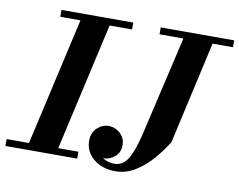

<svg xmlns="http://www.w3.org/2000/svg" viewBox="-125 -861 1245 1002"><g transform="rotate(10 498.0 -360.0)"><path d="M-42.5 -36.5H76L229.5 -713.5H122.5V-750H503V-713.5H384L231 -36.5H338V0H-42.5ZM648.5 -750H1037.5V-713.5H929.5L807.5 -170Q779 -123.5 739.2 -77.2Q699.5 -31 650.2 -0.2Q601 30.5 544 30.5Q497 30.5 460.5 12.8Q424 -5 403.5 -35Q383 -65 383 -102.5Q383 -145.5 410 -171Q437 -196.5 471.5 -196.5Q491.5 -196.5 511.8 -186.2Q532 -176 545.5 -156.5Q559 -137 559 -109Q559 -71 531.8 -48.2Q504.5 -25.5 471.5 -25.5H470Q485.5 -16 502 -11.5Q518.5 -7 532 -7Q576.5 -7 603.2 -48.8Q630 -90.5 653.5 -190L775 -713.5H648.5Z"/></g></svg>

Font: Bodoni* 06pt
Style: Bold Italic
Weight: 700
Italic angle: -13°
Version: Version 2.3